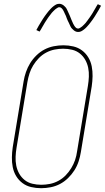

<svg xmlns="http://www.w3.org/2000/svg" viewBox="-20 -981 551 1009"><path d="M196 8Q169 8 143.5 2Q118 -4 98 -19Q78 -34 65 -55.5Q52 -77 47 -102.5Q42 -128 42.5 -154.5Q43 -181 47 -208L104 -553Q108 -578 116.5 -602.5Q125 -627 138.5 -649Q152 -671 171.5 -690Q191 -709 214 -721Q237 -733 262.5 -738Q288 -743 313 -743Q340 -743 365.5 -737Q391 -731 411 -716Q431 -701 444 -679.5Q457 -658 462 -632.5Q467 -607 466.5 -580.5Q466 -554 462 -527L405 -182Q401 -157 393 -132.5Q385 -108 371 -86Q357 -64 337.5 -45Q318 -26 295 -14Q272 -2 246.5 3Q221 8 196 8ZM197 -10Q219 -10 242 -14.5Q265 -19 286.5 -30.5Q308 -42 325 -59.5Q342 -77 354.5 -97.5Q367 -118 374.5 -140Q382 -162 385 -185L442 -530Q446 -554 447 -578Q448 -602 443.5 -624.5Q439 -647 428 -666.5Q417 -686 399.5 -700Q382 -714 359 -719.5Q336 -725 312 -725Q290 -725 267 -720.5Q244 -716 222.5 -704.5Q201 -693 184 -675.5Q167 -658 154.5 -637.5Q142 -617 135 -595Q128 -573 124 -550L67 -205Q63 -181 62 -157Q61 -133 65.5 -110.5Q70 -88 81 -68.5Q92 -49 109.5 -35Q127 -21 150 -15.5Q173 -10 197 -10ZM390 -813Q384 -813 378 -815.5Q372 -818 367.5 -822Q363 -826 358.5 -830.5Q354 -835 351.5 -840Q349 -845 346.5 -850.5Q344 -856 341.5 -861.5Q339 -867 336 -872.5Q333 -878 331 -884.5Q329 -891 326.5 -897Q324 -903 321 -908.5Q318 -914 316.5 -918.5Q315 -923 311 -929Q307 -935 302.5 -939Q298 -943 292 -943Q287 -943 285 -941.5Q283 -940 279 -938Q275 -936 270.5 -932Q266 -928 260 -922Q254 -916 252 -913.5Q250 -911 247.5 -907.5Q245 -904 242.5 -901Q240 -898 237.5 -894.5Q235 -891 232 -887Q229 -883 226.5 -878.5Q224 -874 220.5 -869.5Q217 -865 214.5 -860Q212 -855 208.5 -849.5Q205 -844 202 -838.5Q199 -833 195.5 -827Q192 -821 188 -815L171 -823Q177 -835 183 -845Q189 -855 194.5 -864Q200 -873 205 -881Q210 -889 215.5 -896.5Q221 -904 225.5 -910Q230 -916 234.5 -921.5Q239 -927 246.5 -935Q254 -943 262 -949Q270 -955 276.5 -958Q283 -961 292 -961Q298 -961 304 -958.5Q310 -956 314.5 -952.5Q319 -949 323.5 -944Q328 -939 330.5 -934Q333 -929 335.5 -923.5Q338 -918 340.5 -912.5Q343 -907 345.5 -901.5Q348 -896 350.5 -889.5Q353 -883 355.5 -877Q358 -871 360.5 -865.5Q363 -860 365 -855.5Q367 -851 371 -845Q375 -839 379.5 -835Q384 -831 390 -831Q395 -831 397 -832.5Q399 -834 403 -836Q407 -838 411.5 -842Q416 -846 422 -852Q428 -858 430 -860.5Q432 -863 434.5 -866.5Q437 -870 439.5 -873Q442 -876 444.5 -880Q447 -884 450 -887.5Q453 -891 455.5 -895.5Q458 -900 461.5 -904.5Q465 -909 467.5 -914Q470 -919 473.5 -924.5Q477 -930 480 -935.5Q483 -941 486.5 -947Q490 -953 494 -959L511 -951Q505 -939 499 -929Q493 -919 487.5 -910Q482 -901 477 -893Q472 -885 466.5 -877.5Q461 -870 456.5 -864Q452 -858 447.5 -852.5Q443 -847 435.5 -839Q428 -831 420 -825Q412 -819 405.5 -816Q399 -813 390 -813Z"/></svg>

Font: Iosevka Curly Slab Thin
Style: Italic
Weight: 100
Italic angle: -9°
Monospace: yes
Designer: Belleve Invis
Foundry: Belleve Invis
Version: Version 22.1.2; ttfautohint (v1.8.4)